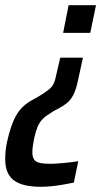

<svg xmlns="http://www.w3.org/2000/svg" viewBox="-51 -530 393 736"><path d="M106 186Q73 186 47.5 180.5Q22 175 4.5 163Q-13 151 -22 130.5Q-31 110 -31 80Q-31 66 -29.5 49Q-28 32 -24 14Q-17 -18 -8.5 -43Q0 -68 11 -87.5Q22 -107 38 -122Q54 -137 77 -149L95 -159Q123 -176 136 -186.5Q149 -197 155 -210Q161 -223 166 -249L180 -309H267L248 -222Q241 -188 231 -168Q221 -148 207.5 -136.5Q194 -125 175 -115L156 -105Q141 -96 129.5 -88Q118 -80 109 -70Q100 -60 93 -43.5Q86 -27 80 0Q77 15 75 28.5Q73 42 73 54Q73 71 79.5 81Q86 91 102 94.5Q118 98 145 98Q154 98 165.5 97Q177 96 191 95Q205 94 220 92Q235 90 249 88L232 170Q212 174 189 178Q166 182 145 184Q124 186 106 186ZM191 -404 212 -510H317L295 -404Z"/></svg>

Font: Saira Condensed Medium
Style: Italic
Weight: 500
Width: 3
Italic angle: -12°
Designer: Hector Gatti with collaboration of the Omnibus-Type team
Foundry: Omnibus-Type
Version: Version 1.101